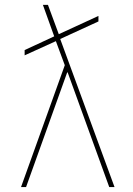

<svg xmlns="http://www.w3.org/2000/svg" viewBox="-20 -760 540 780"><path d="M379.9 -695.3V-672.9L224.6 -601.6L445.3 0H423.8L254.9 -465.8H252.9L85.9 0H65.4L243.2 -495.1L207 -592.8L80.1 -535.2V-556.6L200.2 -612.3L154.3 -740.2H174.8L218.8 -621.1Z"/></svg>

Font: Mgen+ 1mn thin
Style: Regular
Weight: 100
Designer: [Source Han Sans]
Ryoko NISHIZUKA  (kana & ideographs); Paul D. Hunt (Latin, Greek & Cyrillic); Wenlong ZHANG  (bopomofo
Version: Version 1.059.20150602